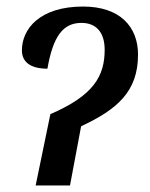

<svg xmlns="http://www.w3.org/2000/svg" viewBox="-20 -567 459 587"><path d="M134 -218 89 0H194L228 -181C337 -232 402 -286 402 -400C402 -486 346 -547 234 -547C102 -547 47 -479 47 -413C47 -379 71 -357 125 -357C142 -455 172 -497 229 -497C275 -497 300 -467 300 -415C300 -334 266 -275 134 -218Z"/></svg>

Font: Noto Serif Condensed Medium
Style: Italic
Weight: 500
Width: 3
Italic angle: -12°
Designer: Monotype Design Team
Foundry: Monotype Imaging Inc.
Version: Version 2.013